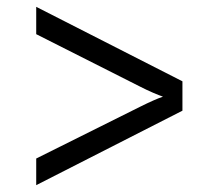

<svg xmlns="http://www.w3.org/2000/svg" viewBox="-20 -611 640 562"><path d="M514 -287V-373L86 -591V-511L391 -357C416 -344 443 -333 457 -328C444 -324 417 -312 391 -299L86 -147V-69Z"/></svg>

Font: Tekne LDO Light
Style: Regular
Weight: 300
Monospace: yes
Designer: Alessio Laiso, Mario Rullo, Paolo Rosset
Foundry: Alessio Laiso
Version: Version 1.000;hotconv 1.0.109;makeotfexe 2.5.65596